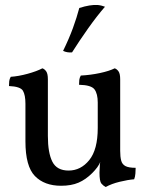

<svg xmlns="http://www.w3.org/2000/svg" viewBox="-20 -741 604 770"><path d="M225 4Q158 4 120 -35Q82 -74 82 -174V-325Q82 -360 72 -377Q62 -394 16 -396Q16 -407 17 -415.5Q18 -424 23 -433Q54 -435 90.5 -445Q127 -455 150 -467Q159 -464 165.5 -454.5Q172 -445 172 -423V-196Q172 -128 190 -92.5Q208 -57 255 -57Q304 -57 338 -99Q372 -141 372 -228V-330Q372 -365 359 -382.5Q346 -400 297 -401Q297 -412 298 -420.5Q299 -429 304 -438Q343 -440 380.5 -448Q418 -456 440 -467Q449 -464 455.5 -454.5Q462 -445 462 -423V-133L384 -96Q379 -82 370 -70Q361 -58 350 -47Q324 -21 295 -8.5Q266 4 225 4ZM404 9Q394 4 386.5 -5Q379 -14 379 -49Q379 -60 380.5 -80Q382 -100 389 -136H462Q462 -112 466 -97Q470 -82 483 -75Q496 -68 524 -68Q524 -58 523 -45Q522 -32 518 -22Q493 -20 460 -12Q427 -4 404 9ZM269 -531Q260 -530 250.5 -531.5Q241 -533 233 -537Q257 -586 272.5 -628.5Q288 -671 298 -709Q320 -716 338.5 -719Q357 -722 372 -721Q381 -720 388.5 -718Q396 -716 401 -714Q368 -676 333 -626.5Q298 -577 269 -531Z"/></svg>

Font: Vollkorn
Style: Regular
Weight: 400
Designer: Friedrich Althausen
Foundry: Friedrich Althausen
Version: Version 4.104